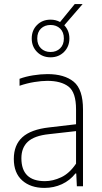

<svg xmlns="http://www.w3.org/2000/svg" viewBox="-20 -910 498 938"><path d="M197 8Q129.5 8 88.5 -28.5Q47.5 -65 47.5 -133.5Q47.5 -201.5 89.2 -239.5Q131 -277.5 219.5 -287.5L351.5 -303V-375.5Q351.5 -458.5 315 -486.8Q278.5 -515 211.5 -515Q183 -515 147.5 -509.2Q112 -503.5 75.5 -491V-525Q104.5 -536 141.8 -542Q179 -548 212 -548Q294.5 -548 340 -510.8Q385.5 -473.5 385.5 -375V0H355.5L352.5 -62.5H348.5Q322 -28.5 282.5 -10.2Q243 8 197 8ZM84.5 -137Q84.5 -25 199.5 -25Q238.5 -25 279 -44Q319.5 -63 351.5 -110.5V-269.5L218.5 -254.5Q148 -247 116.2 -217.8Q84.5 -188.5 84.5 -137ZM227 -630Q187 -630 161 -656.2Q135 -682.5 135 -722Q135 -762 161 -788Q187 -814 227 -814Q252.5 -814 273.5 -802.5L345 -890H383.5L294 -786.5Q319 -760.5 319 -722Q319 -682.5 292.8 -656.2Q266.5 -630 227 -630ZM227 -656Q255.5 -656 273.8 -673.8Q292 -691.5 292 -722Q292 -753 273.8 -770.5Q255.5 -788 227 -788Q198.5 -788 180.2 -770.5Q162 -753 162 -722Q162 -691.5 180.2 -673.8Q198.5 -656 227 -656Z"/></svg>

Font: Encode Sans SmCnd Th
Style: Regular
Weight: 100
Width: 4
Designer: Multiple Designers
Foundry: Impallari Type
Version: Version 3.002; ttfautohint (v1.8.3) -l 8 -r 50 -G 200 -x 14 